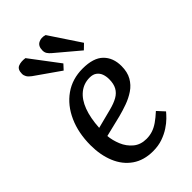

<svg xmlns="http://www.w3.org/2000/svg" viewBox="-236 -852 948 948"><g transform="rotate(-45 238.5 -378.0)"><path d="M287 -521Q362 -521 397 -486.5Q432 -452 432 -394Q432 -352 415.5 -323Q399 -294 371.5 -275.5Q344 -257 312 -245.5Q280 -234 249 -226L138 -199Q141 -166 155 -132Q169 -98 196.5 -75Q224 -52 265 -52Q287 -52 307.5 -58.5Q328 -65 349 -79.5Q370 -94 395 -117L429 -80Q420 -69 404.5 -53.5Q389 -38 365.5 -22.5Q342 -7 312 3.5Q282 14 245 14Q181 14 136.5 -17Q92 -48 69.5 -102.5Q47 -157 47 -225Q47 -311 77 -378Q107 -445 161 -483Q215 -521 287 -521ZM343 -391Q343 -411 337 -427.5Q331 -444 317 -454.5Q303 -465 280 -465Q239 -465 208 -440Q177 -415 159.5 -368.5Q142 -322 138 -256L239 -282Q274 -291 297 -304Q320 -317 331.5 -338Q343 -359 343 -391ZM234 -682Q222 -692 216 -701.5Q210 -711 210 -724Q210 -754 230 -764.5Q250 -775 275 -767L382 -606L355 -580ZM84 -671Q69 -682 63 -692.5Q57 -703 57 -714Q57 -745 76.5 -753Q96 -761 124 -757L238 -606L214 -580Z"/></g></svg>

Font: Literata
Style: Italic
Weight: 400
Italic angle: -2°
Designer: Latin by Veronika Burian and Jose Scaglione. Greek by Irene Vlachou. Cyrillic by Vera Evstafieva
Foundry: TypeTogether
Version: Version 3.103;gftools[0.9.29]